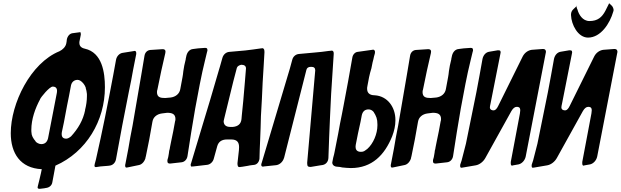

<svg xmlns="http://www.w3.org/2000/svg" viewBox="-20 -1049 3863 1195"><path d="M508 -746C485 -751 474 -763 474 -782V-788C477 -804 480 -821 483 -833C483 -835 483 -836 483 -838C483 -845 481 -849 478 -849C477 -849 476 -849 474 -848L429 -842C408 -838 395 -814 395 -793C394 -788 394 -784 392 -776V-777C388 -758 371 -740 350 -730C170 -657 47 -405 47 -220C47 -96 106 -2 240 4L235 28C228 58 222 85 216 107C215 110 214 114 214 117C214 122 217 126 224 126H230L255 123C258 123 261 122 265 121C286 119 303 106 306 84L315 36C318 20 322 -2 325 -18C518 -103 633 -298 633 -506C633 -598 616 -722 508 -746ZM419 -198C409 -190 400 -186 392 -186C373 -186 364 -196 364 -214C364 -217 364 -222 365 -227C371 -251 383 -313 397 -390C405 -429 414 -473 422 -518C427 -540 443 -552 463 -552C487 -552 510 -517 514 -503H513C517 -490 520 -477 521 -464V-450C521 -423 517 -394 509 -363L510 -364C497 -300 466 -248 422 -200ZM279 -188C273 -164 259 -152 236 -152C224 -152 205 -161 200 -171L203 -168C185 -188 176 -207 176 -223C175 -229 175 -235 175 -241C175 -307 199 -375 230 -432L229 -431C235 -445 288 -510 308 -510C326 -510 335 -501 335 -483C335 -480 335 -477 334 -472C316 -377 298 -283 279 -188Z M604 -13C621 -15 638 -16 653 -17L661 -18C682 -20 698 -36 702 -58C727 -198 754 -338 782 -478C792 -524 801 -571 809 -617L827 -708C828 -710 828 -713 828 -718C828 -727 825 -732 818 -732H817C816 -732 816 -732 815 -732L812 -731C787 -727 765 -723 743 -720C723 -717 706 -699 702 -676L685 -583C652 -407 617 -231 577 -56C574 -47 572 -39 570 -30V-31C569 -25 568 -21 568 -18C568 -12 571 -9 576 -9H578C580 -9 581 -9 585 -10Z M846 -22C864 -26 880 -44 886 -67L885 -66L888 -77C895 -112 902 -146 909 -181L929 -293V-292C933 -319 956 -339 988 -343L1020 -347C1049 -347 1072 -341 1072 -308C1072 -303 1071 -298 1070 -294V-296C1063 -253 1054 -211 1045 -168C1043 -156 1040 -145 1038 -133C1037 -126 1036 -118 1033 -110C1033 -105 1032 -99 1031 -94C1030 -87 1028 -79 1027 -71L1022 -53C1022 -51 1022 -48 1022 -44C1022 -33 1030 -31 1039 -31C1063 -34 1087 -36 1110 -39C1129 -41 1144 -57 1147 -78C1162 -177 1178 -276 1195 -374C1213 -470 1233 -582 1256 -673L1269 -727C1271 -731 1271 -733 1271 -735C1271 -747 1269 -751 1256 -751L1213 -748C1203 -747 1191 -745 1182 -744C1157 -742 1143 -720 1139 -697L1136 -683C1136 -681 1136 -678 1135 -676C1129 -653 1124 -629 1121 -606C1120 -594 1118 -580 1116 -569L1102 -494C1097 -465 1073 -446 1042 -442L1008 -439C979 -439 957 -443 957 -476C957 -481 958 -486 959 -490V-488C967 -529 976 -569 984 -609L1009 -719C1010 -723 1010 -726 1010 -729C1010 -740 1001 -743 992 -743L915 -738C896 -736 882 -722 879 -700L860 -587C842 -485 825 -386 805 -267C795 -219 787 -173 779 -125L760 -26C759 -25 759 -22 759 -18C759 -10 762 -6 767 -6C770 -6 772 -7 774 -7Z M1487 -11C1500 -13 1511 -15 1523 -17C1530 -19 1539 -20 1546 -21L1563 -23C1581 -26 1593 -42 1595 -62C1596 -99 1597 -138 1599 -175C1600 -202 1601 -227 1602 -252L1604 -326C1606 -361 1608 -397 1610 -432C1613 -501 1616 -571 1621 -638L1626 -724C1626 -738 1624 -748 1613 -749L1608 -748H1605C1573 -743 1540 -739 1507 -735L1406 -726C1387 -724 1370 -710 1364 -688C1359 -670 1354 -653 1349 -635L1343 -615C1310 -500 1267 -356 1239 -265L1169 -32C1167 -29 1167 -27 1167 -26C1167 -24 1167 -23 1167 -21C1167 -15 1170 -12 1174 -12L1178 -13H1182L1200 -15C1211 -16 1222 -18 1234 -19C1242 -20 1251 -21 1260 -22L1269 -23C1288 -25 1306 -41 1311 -63L1332 -139C1340 -167 1360 -181 1393 -181H1419C1457 -181 1468 -162 1468 -133L1467 -114L1458 -33C1458 -19 1460 -9 1470 -9L1475 -10H1477L1476 -9L1480 -10H1477ZM1504 -537C1500 -496 1497 -457 1494 -421C1491 -389 1488 -360 1485 -331L1483 -308C1480 -278 1462 -262 1429 -259H1413C1383 -259 1372 -275 1372 -295C1372 -297 1373 -302 1375 -309C1394 -386 1413 -464 1432 -542L1454 -626C1457 -636 1466 -642 1481 -646C1501 -646 1511 -638 1511 -623Z M2057 -712V-718C2057 -728 2052 -734 2045 -734C2043 -734 2041 -734 2038 -733L2026 -732C1997 -728 1967 -724 1938 -722L1840 -713C1820 -711 1804 -697 1799 -677L1784 -622L1609 -36C1607 -31 1606 -27 1606 -23C1606 -17 1609 -12 1616 -12C1618 -12 1620 -12 1622 -13L1699 -21C1721 -24 1741 -42 1748 -67V-66C1794 -249 1841 -432 1887 -614C1890 -627 1900 -633 1915 -633H1918C1934 -633 1942 -626 1942 -611L1892 -38V-32C1892 -14 1897 -10 1914 -10L1974 -20C1979 -21 1984 -22 1988 -22C2009 -26 2023 -43 2024 -66C2027 -150 2030 -236 2034 -320L2041 -465Z M2312 -456C2277 -456 2265 -474 2265 -496V-503L2267 -515C2273 -550 2280 -587 2291 -622V-621C2293 -634 2296 -647 2299 -661C2300 -665 2302 -672 2304 -680C2306 -690 2309 -704 2313 -716C2314 -720 2314 -722 2314 -725C2314 -733 2310 -740 2302 -740C2302 -740 2300 -739 2297 -739L2205 -726C2190 -724 2176 -710 2173 -691C2156 -591 2137 -490 2118 -390C2115 -373 2112 -356 2108 -338C2100 -299 2092 -259 2085 -218C2077 -177 2069 -137 2062 -101C2061 -96 2060 -91 2059 -87C2055 -73 2052 -61 2050 -48C2049 -44 2048 -40 2048 -37C2048 -27 2054 -17 2068 -13C2070 -13 2071 -13 2073 -12L2083 -11C2091 -11 2101 -9 2109 -7H2108C2128 -5 2147 -3 2164 -3C2295 -3 2374 -84 2421 -201C2434 -235 2441 -268 2441 -299V-303C2441 -381 2393 -451 2312 -456ZM2246 -108C2240 -105 2233 -104 2226 -104C2199 -104 2193 -121 2193 -135C2193 -138 2193 -142 2194 -147C2203 -195 2213 -243 2224 -291C2226 -304 2229 -319 2232 -333C2238 -356 2251 -368 2274 -368C2286 -368 2296 -363 2305 -353C2322 -326 2329 -309 2329 -275V-268C2329 -217 2304 -155 2265 -121C2261 -119 2258 -116 2255 -114C2254 -113 2253 -112 2249 -110Z M2499 -22C2517 -26 2533 -44 2539 -67L2538 -66L2541 -77C2548 -112 2555 -146 2562 -181L2582 -293V-292C2586 -319 2609 -339 2641 -343L2673 -347C2702 -347 2725 -341 2725 -308C2725 -303 2724 -298 2723 -294V-296C2716 -253 2707 -211 2698 -168C2696 -156 2693 -145 2691 -133C2690 -126 2689 -118 2686 -110C2686 -105 2685 -99 2684 -94C2683 -87 2681 -79 2680 -71L2675 -53C2675 -51 2675 -48 2675 -44C2675 -33 2683 -31 2692 -31C2716 -34 2740 -36 2763 -39C2782 -41 2797 -57 2800 -78C2815 -177 2831 -276 2848 -374C2866 -470 2886 -582 2909 -673L2922 -727C2924 -731 2924 -733 2924 -735C2924 -747 2922 -751 2909 -751L2866 -748C2856 -747 2844 -745 2835 -744C2810 -742 2796 -720 2792 -697L2789 -683C2789 -681 2789 -678 2788 -676C2782 -653 2777 -629 2774 -606C2773 -594 2771 -580 2769 -569L2755 -494C2750 -465 2726 -446 2695 -442L2661 -439C2632 -439 2610 -443 2610 -476C2610 -481 2611 -486 2612 -490V-488C2620 -529 2629 -569 2637 -609L2662 -719C2663 -723 2663 -726 2663 -729C2663 -740 2654 -743 2645 -743L2568 -738C2549 -736 2535 -722 2532 -700L2513 -587C2495 -485 2478 -386 2458 -267C2448 -219 2440 -173 2432 -125L2413 -26C2412 -25 2412 -22 2412 -18C2412 -10 2415 -6 2420 -6C2423 -6 2425 -7 2427 -7Z M3376 -716C3377 -720 3378 -723 3378 -726C3378 -736 3373 -744 3362 -744H3356L3290 -739C3267 -736 3245 -721 3233 -697C3182 -595 3132 -492 3081 -390C3073 -373 3064 -364 3055 -362H3054C3053 -362 3053 -362 3053 -362C3053 -362 3054 -362 3055 -362L3056 -363H3055C3054 -362 3053 -362 3053 -362H3052C3042 -362 3029 -366 3029 -381C3029 -387 3031 -394 3033 -404L3094 -712C3095 -716 3096 -720 3096 -723C3096 -736 3089 -736 3078 -736L3025 -727C3004 -724 2988 -706 2983 -682C2971 -613 2958 -544 2945 -475L2880 -155L2853 -50L2845 -26V-27C2844 -23 2844 -19 2844 -16C2844 -10 2846 -5 2851 -5C2853 -5 2856 -6 2859 -6L2941 -20C2964 -24 2988 -42 3001 -66C3055 -163 3109 -261 3163 -358C3173 -375 3184 -384 3196 -384C3207 -384 3218 -382 3218 -362C3218 -357 3217 -351 3216 -343L3159 -41C3159 -38 3159 -35 3159 -32C3159 -23 3162 -18 3167 -18C3168 -18 3170 -19 3174 -20L3208 -26C3229 -31 3247 -51 3252 -75Z M3534 -954C3536 -896 3577 -815 3640 -815C3719 -815 3776 -903 3797 -977C3798 -980 3799 -983 3799 -987C3799 -994 3794 -1007 3789 -1012L3782 -1019C3779 -1021 3776 -1024 3773 -1027L3771 -1029C3770 -1027 3769 -1025 3768 -1022C3761 -1009 3754 -995 3748 -982C3727 -942 3700 -918 3649 -918C3606 -918 3582 -959 3574 -990C3571 -995 3571 -997 3570 -1000L3569 -1004C3569 -1007 3568 -1009 3569 -1011C3571 -1013 3572 -1014 3572 -1014C3570 -1014 3569 -1013 3569 -1011L3549 -992C3540 -984 3534 -972 3534 -960ZM3821 -716C3822 -720 3823 -723 3823 -726C3823 -736 3818 -744 3807 -744H3801L3735 -739C3712 -736 3690 -721 3678 -697C3627 -595 3577 -492 3526 -390C3518 -373 3509 -364 3500 -362H3499C3498 -362 3498 -362 3498 -362C3498 -362 3499 -362 3500 -362L3501 -363H3500C3499 -362 3498 -362 3498 -362H3497C3487 -362 3474 -366 3474 -381C3474 -387 3476 -394 3478 -404L3539 -712C3540 -716 3541 -720 3541 -723C3541 -736 3534 -736 3523 -736L3470 -727C3449 -724 3433 -706 3428 -682C3416 -613 3403 -544 3390 -475L3325 -155L3298 -50L3290 -26V-27C3289 -23 3289 -19 3289 -16C3289 -10 3291 -5 3296 -5C3298 -5 3301 -6 3304 -6L3386 -20C3409 -24 3433 -42 3446 -66C3500 -163 3554 -261 3608 -358C3618 -375 3629 -384 3641 -384C3652 -384 3663 -382 3663 -362C3663 -357 3662 -351 3661 -343L3604 -41C3604 -38 3604 -35 3604 -32C3604 -23 3607 -18 3612 -18C3613 -18 3615 -19 3619 -20L3653 -26C3674 -31 3692 -51 3697 -75Z"/></svg>

Font: Bangerz
Style: Regular
Weight: 400
Designer: vernon adams
Foundry: Vernon Adams
Version: Version 2.10;December 28, 2023;FontCreator 13.0.0.2683 64-bi